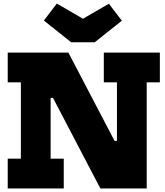

<svg xmlns="http://www.w3.org/2000/svg" viewBox="-20 -1061 930 1081"><path d="M513.5 -823H380.5L227 -945.5L300 -1041L447 -955.5L593 -1040L666 -944.5ZM545 0 145 -765H365L765 0ZM23.5 -597.5V-765H364.5L313.5 -509.5H265V-167.5H339V0H23.5V-167.5H97.5V-597.5ZM564.5 -597.5V-765H880V-597.5H806V0H651L586.5 -268H638.5V-597.5Z"/></svg>

Font: Hepta Slab ExtraBold
Style: Regular
Weight: 800
Designer: Michael LaGattuta
Foundry: Michael LaGattuta
Version: Version 1.102